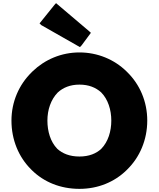

<svg xmlns="http://www.w3.org/2000/svg" viewBox="-20 -1181 1012 1223"><path d="M486 -642C545 -642 589 -624 624 -593C668 -549 689 -481 689 -413C689 -345 669 -278 625 -233C593 -203 547 -184 486 -184C424 -184 378 -203 345 -233C301 -278 282 -345 282 -413C282 -480 303 -546 348 -592C382 -623 427 -642 486 -642ZM177 -103 185 -95C260 -22 364 22 486 22C605 22 709 -22 785 -96L792 -103C870 -180 918 -290 918 -413C918 -535 870 -643 792 -720L785 -727C708 -802 602 -847 486 -847C371 -847 266 -802 188 -727L180 -719C102 -642 53 -534 53 -413C53 -290 99 -181 177 -103ZM327 -1150 232 -1032 243 -1021 489 -881 499 -891 559 -972 548 -982 337 -1161Z"/></svg>

Font: Hussar Woodtype
Style: Ultra
Weight: 900
Foundry: Cannot Into Space Fonts
Version: Version 1.07